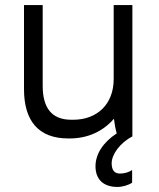

<svg xmlns="http://www.w3.org/2000/svg" viewBox="-20 -540 629 760"><path d="M250 8H257C328 8 389 -21 431 -70C433 -52 437 -29 442 -12C387 24 358 71 358 118C358 168 387 200 445 200C464 200 489 193 503 183V133C490 142 472 147 455 147C434 147 422 135 422 106C422 72 454 26 504 0V-520H430V-227C430 -127 364 -66 270 -66H262C183 -66 149 -115 149 -200V-520H75V-187C75 -61 133 8 250 8Z"/></svg>

Font: Fixel Text Regular
Style: Regular
Weight: 400
Width: 4
Designer: AlfaBravo + MacPaw
Foundry: Kyrylo Tkachov, Marchela Mozhyna, Serhii Makarenko, Maria Weinstein, Zakhar Kryvoshyya
Version: Version 1.211